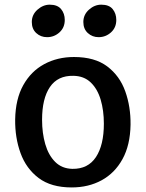

<svg xmlns="http://www.w3.org/2000/svg" viewBox="-20 -814 639 842"><path d="M294.5 8Q204 8 149.2 -33.5Q94.5 -75 70 -142.8Q45.5 -210.5 46.5 -290Q48 -379.5 82 -440.5Q116 -501.5 174 -532.8Q232 -564 304.5 -564Q395.5 -564 450.2 -522.8Q505 -481.5 529.2 -413.8Q553.5 -346 552.5 -267Q551 -177.5 517.2 -116.2Q483.5 -55 425.8 -23.5Q368 8 294.5 8ZM297.5 -73.5Q366 -72.5 400.8 -125.2Q435.5 -178 435.5 -271.5Q435.5 -329.5 421.5 -376.8Q407.5 -424 377.8 -452.5Q348 -481 301.5 -481.5Q233.5 -483 199 -432.5Q164.5 -382 164.5 -288.5Q164.5 -230.5 178.5 -182Q192.5 -133.5 222 -104Q251.5 -74.5 297.5 -73.5ZM186.5 -651Q158.5 -651 139 -669Q119.5 -687 119.5 -717.5Q119.5 -749.5 144.2 -771.5Q169 -793.5 198 -793.5Q232 -793.5 248 -774Q264 -754.5 264 -726.5Q264 -693 240.8 -672Q217.5 -651 186.5 -651ZM412.5 -651Q385 -651 365.2 -669Q345.5 -687 345.5 -717.5Q345.5 -749.5 370 -771.5Q394.5 -793.5 424 -793.5Q458.5 -793.5 474.2 -774Q490 -754.5 490 -726.5Q490 -693 466.8 -672Q443.5 -651 412.5 -651Z"/></svg>

Font: Merriweather Sans
Style: Regular
Weight: 400
Designer: Eben Sorkin
Foundry: Eben Sorkin
Version: Version 1.008; ttfautohint (v1.7.19-72a1) -l 8 -r 50 -G 200 